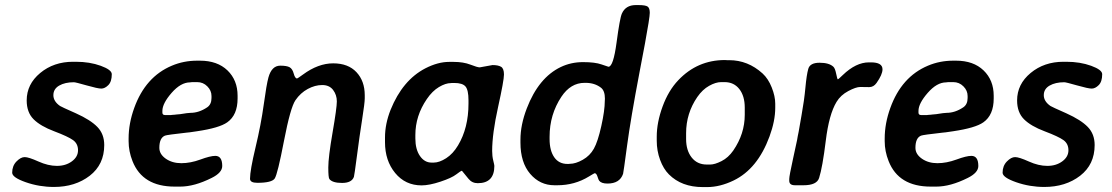

<svg xmlns="http://www.w3.org/2000/svg" viewBox="-20 -742 4453 769"><path d="M272.5 -494.6H283.7Q339.4 -494.6 383.5 -478.5Q427.7 -462.4 427.7 -444.8Q427.7 -415 413.8 -401.1Q399.9 -387.2 385.7 -387.2Q371.6 -387.2 327.1 -399.9Q282.7 -412.6 275.9 -412.6Q240.2 -412.6 217 -399.2Q193.8 -385.7 193.8 -360.8Q193.8 -335.9 220.7 -317.4Q224.6 -314.5 284.2 -288.1Q342.8 -261.7 370.1 -233.4Q397.5 -205.1 397.5 -161.1Q397.5 -83 339.4 -38.1Q281.2 6.8 195.8 6.8Q137.2 6.8 83 -12.2Q28.8 -31.2 28.8 -50.3Q28.8 -77.6 45.9 -95.2Q63 -112.8 78.9 -112.8Q94.7 -112.8 133.8 -95.2Q172.9 -77.6 208 -77.6Q243.2 -77.6 267.8 -95.7Q292.5 -113.8 292.5 -140.1Q292.5 -166.5 272.5 -180.9Q252.4 -195.3 197.3 -216.1Q142.1 -236.8 114.5 -264.4Q86.9 -292 86.9 -339.8Q86.9 -404.8 141.1 -449.7Q195.3 -494.6 272.5 -494.6Z M630.4 -297.9V-291Q630.4 -281.2 641.1 -281.2H665L667.5 -281.7L681.6 -282.7L684.1 -283.2L701.2 -284.7Q733.4 -290 742.7 -290Q776.9 -290 809.6 -312Q827.1 -323.7 827.1 -349.6V-357.4Q827.1 -379.4 810.3 -396.2Q793.5 -413.1 770 -413.1H749.5Q743.7 -412.1 741.2 -412.1Q704.1 -412.1 667.2 -369.9Q630.4 -327.6 630.4 -297.9ZM701.7 5.4H679.7Q550.8 5.4 510.7 -96.7Q495.1 -136.2 495.1 -176.3V-187Q495.1 -247.6 517.6 -309.6Q562.5 -434.6 668.5 -479Q715.8 -499 769.5 -499H780.8Q850.6 -499 891.1 -460Q931.6 -420.9 931.6 -358.4V-347.7Q931.6 -281.2 890.1 -252Q858.4 -229.5 769 -216.3Q740.2 -211.9 738.8 -211.9L728.5 -210.9Q648.9 -202.1 640.6 -198.7Q618.2 -189.5 618.2 -149.9Q618.2 -124.5 644 -106.4Q669.9 -88.4 706.3 -88.4Q742.7 -88.4 782.5 -103Q822.3 -117.7 842.3 -117.7Q870.1 -117.7 870.1 -77.1Q870.1 -50.3 827.6 -29.3Q758.3 5.4 701.7 5.4Z M1010.7 -9.8Q981.4 -9.8 981.4 -25.9Q981.4 -59.6 1003.4 -151.4Q1025.4 -243.2 1036.4 -323.5Q1047.4 -403.8 1055.2 -432.1Q1068.4 -479 1102.5 -479Q1128.4 -479 1139.9 -472.7Q1151.4 -466.3 1156.5 -447Q1161.6 -427.7 1169.9 -427.7Q1171.9 -427.7 1193.4 -443.4Q1254.4 -488.3 1314.5 -488.3Q1374.5 -488.3 1407.7 -452.9Q1440.9 -417.5 1440.9 -360.4V-348.1Q1440.9 -330.1 1430.4 -263.4Q1419.9 -196.8 1409.7 -118.2Q1399.4 -39.6 1397.5 -33.7Q1388.7 -9.3 1350.1 -9.3Q1311.5 -9.3 1299.3 -24.9Q1294.9 -30.3 1294.9 -71.3Q1294.9 -112.3 1312 -211.2Q1329.1 -310.1 1329.1 -335.9Q1329.1 -361.8 1314.2 -381.6Q1299.3 -401.4 1270.5 -401.4Q1241.7 -401.4 1212.6 -385.7Q1183.6 -370.1 1163.3 -340.6Q1143.1 -311 1117.4 -177.7Q1091.8 -44.4 1080.3 -27.1Q1068.8 -9.8 1010.7 -9.8Z M1643.6 -201.2V-187.5Q1643.6 -144 1661.9 -117.4Q1680.2 -90.8 1708.5 -90.8H1717.3Q1739.7 -90.8 1767.1 -108.4Q1794.4 -126 1814.5 -159.7Q1856.4 -229.5 1856.4 -327.1V-340.3Q1856.4 -381.3 1844.5 -395.5Q1832.5 -409.7 1799.3 -409.7H1790.5L1786.1 -409.2Q1764.6 -409.2 1738 -393.3Q1711.4 -377.4 1689.5 -345.2Q1643.6 -278.3 1643.6 -201.2ZM1951.2 -137.2Q1951.2 -116.7 1955.6 -98.9Q1960 -81.1 1960 -77.6Q1960 -8.3 1893.6 -8.3Q1870.6 -8.3 1856.4 -25.9Q1830.6 -58.1 1830.1 -58.1Q1826.2 -58.1 1807.6 -43.7Q1789.1 -29.3 1744.1 -14.4Q1699.2 0.5 1668.5 0.5Q1603.5 0.5 1562.7 -49.1Q1522 -98.6 1522 -172.4V-191.4Q1522 -245.6 1544.4 -302.2Q1592.3 -420.9 1683.6 -468.3Q1733.9 -494.1 1778.8 -494.1H1796.9Q1835.9 -494.1 1864 -483.2Q1892.1 -472.2 1901.4 -472.2L1952.6 -481.4Q1975.6 -481.4 1987.1 -474.4Q1998.5 -467.3 1998.5 -443.6Q1998.5 -419.9 1974.9 -313.2Q1951.2 -206.5 1951.2 -137.2Z M2181.2 -194.3V-185.1Q2181.2 -139.2 2199.7 -112.3Q2218.3 -85.4 2252.9 -85.4H2257.3L2262.2 -85.9Q2285.6 -85.9 2314.2 -102.1Q2342.8 -118.2 2358.6 -146.5Q2374.5 -174.8 2388.4 -237.3Q2402.3 -299.8 2402.3 -337.4L2402.8 -346.7Q2402.8 -378.4 2387.2 -390.6Q2361.8 -410.2 2325.7 -410.2H2321.3Q2265.6 -410.2 2228.5 -354.5Q2181.2 -283.2 2181.2 -194.3ZM2226.1 -473.6Q2267.1 -493.2 2315.2 -493.2Q2363.3 -493.2 2389.4 -483.9Q2415.5 -474.6 2417 -474.6Q2436.5 -474.6 2449.5 -571.8Q2462.4 -668.9 2470.7 -687.5Q2485.8 -721.7 2526.4 -721.7H2537.1Q2565.4 -721.7 2574 -715.6Q2582.5 -709.5 2582.5 -690.7Q2582.5 -671.9 2563 -566.4L2541.5 -453.1Q2505.9 -266.1 2491.5 -158.2Q2477.1 -50.3 2475.6 -45.9Q2462.4 -6.8 2413.1 -6.8Q2388.7 -6.8 2379.9 -18.1Q2377.4 -21 2373 -34.7Q2368.7 -48.3 2361.8 -48.3Q2360.4 -48.3 2338.9 -35.2Q2281.7 0 2211.9 0H2200.7Q2142.6 0 2103.5 -45.7Q2064.5 -91.3 2064.5 -170.9V-182.6Q2064.5 -241.7 2089.8 -307.6Q2137.2 -431.2 2226.1 -473.6Z M2810.5 -83H2824.7Q2842.8 -83 2869.9 -96.7Q2897 -110.4 2917 -139.2Q2962.9 -206.1 2962.9 -282.2V-311Q2962.9 -357.4 2941.2 -385.3Q2919.4 -413.1 2882.3 -413.1H2868.2Q2846.7 -413.1 2820.1 -398.2Q2793.5 -383.3 2772.9 -353.5Q2728 -288.1 2728 -208.5V-185.1Q2728 -139.6 2750.2 -111.3Q2772.5 -83 2810.5 -83ZM2812 7.3H2794.9Q2710 7.3 2659.2 -43.5Q2637.2 -65.4 2623.8 -101.8Q2610.4 -138.2 2610.4 -178.2V-194.8Q2610.4 -251.5 2633.8 -315.4Q2657.2 -379.4 2696.8 -420.9Q2773.4 -501.5 2883.3 -501.5L2891.6 -501H2900.4Q2975.6 -501 3034.2 -447.8Q3057.1 -426.8 3071 -391.6Q3085 -356.4 3085 -326.7V-310.5Q3085 -257.8 3062 -195.3Q3014.2 -65.4 2918 -19Q2863.3 7.3 2812 7.3Z M3198.2 0H3164.1Q3141.1 0 3141.1 -18.1V-25.4Q3141.1 -37.1 3156.5 -107.2Q3171.9 -177.2 3172.4 -180.7L3175.3 -197.3L3178.7 -213.9Q3181.6 -230.5 3184.6 -247.6L3190.4 -280.8Q3201.2 -340.3 3205.8 -390.9Q3210.4 -441.4 3217.3 -466.1Q3224.1 -490.7 3262.5 -490.7Q3300.8 -490.7 3317.9 -474.6Q3324.7 -468.3 3329.1 -446.3Q3333.5 -424.3 3335.7 -424.3Q3337.9 -424.3 3355.5 -441.4Q3408.2 -492.2 3460.4 -492.2H3468.3Q3514.6 -492.2 3514.6 -464.4Q3514.6 -443.4 3490.7 -409.7Q3479 -393.1 3461.4 -393.1Q3460.9 -393.1 3460.4 -393.1Q3442.4 -393.6 3425.3 -393.6Q3408.2 -393.6 3377.4 -377.2Q3346.7 -360.8 3330.6 -334Q3300.3 -284.2 3287.4 -178.2Q3274.4 -72.3 3260.7 -29.3Q3251.5 0 3198.2 0Z M3658.7 -297.9V-291Q3658.7 -281.2 3669.4 -281.2H3693.4L3695.8 -281.7L3710 -282.7L3712.4 -283.2L3729.5 -284.7Q3761.7 -290 3771 -290Q3805.2 -290 3837.9 -312Q3855.5 -323.7 3855.5 -349.6V-357.4Q3855.5 -379.4 3838.6 -396.2Q3821.8 -413.1 3798.3 -413.1H3777.8Q3772 -412.1 3769.5 -412.1Q3732.4 -412.1 3695.6 -369.9Q3658.7 -327.6 3658.7 -297.9ZM3730 5.4H3708Q3579.1 5.4 3539.1 -96.7Q3523.4 -136.2 3523.4 -176.3V-187Q3523.4 -247.6 3545.9 -309.6Q3590.8 -434.6 3696.8 -479Q3744.1 -499 3797.9 -499H3809.1Q3878.9 -499 3919.4 -460Q3960 -420.9 3960 -358.4V-347.7Q3960 -281.2 3918.5 -252Q3886.7 -229.5 3797.4 -216.3Q3768.6 -211.9 3767.1 -211.9L3756.8 -210.9Q3677.2 -202.1 3668.9 -198.7Q3646.5 -189.5 3646.5 -149.9Q3646.5 -124.5 3672.4 -106.4Q3698.2 -88.4 3734.6 -88.4Q3771 -88.4 3810.8 -103Q3850.6 -117.7 3870.6 -117.7Q3898.4 -117.7 3898.4 -77.1Q3898.4 -50.3 3856 -29.3Q3786.6 5.4 3730 5.4Z M4239.3 -494.6H4250.5Q4306.2 -494.6 4350.3 -478.5Q4394.5 -462.4 4394.5 -444.8Q4394.5 -415 4380.6 -401.1Q4366.7 -387.2 4352.5 -387.2Q4338.4 -387.2 4293.9 -399.9Q4249.5 -412.6 4242.7 -412.6Q4207 -412.6 4183.8 -399.2Q4160.6 -385.7 4160.6 -360.8Q4160.6 -335.9 4187.5 -317.4Q4191.4 -314.5 4251 -288.1Q4309.6 -261.7 4336.9 -233.4Q4364.3 -205.1 4364.3 -161.1Q4364.3 -83 4306.2 -38.1Q4248 6.8 4162.6 6.8Q4104 6.8 4049.8 -12.2Q3995.6 -31.2 3995.6 -50.3Q3995.6 -77.6 4012.7 -95.2Q4029.8 -112.8 4045.7 -112.8Q4061.5 -112.8 4100.6 -95.2Q4139.6 -77.6 4174.8 -77.6Q4210 -77.6 4234.6 -95.7Q4259.3 -113.8 4259.3 -140.1Q4259.3 -166.5 4239.3 -180.9Q4219.2 -195.3 4164.1 -216.1Q4108.9 -236.8 4081.3 -264.4Q4053.7 -292 4053.7 -339.8Q4053.7 -404.8 4107.9 -449.7Q4162.1 -494.6 4239.3 -494.6Z"/></svg>

Font: Averia Sans Libre
Style: Bold Italic
Weight: 700
Italic angle: -6.90001°
Version: Version 1.002